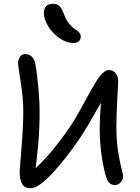

<svg xmlns="http://www.w3.org/2000/svg" viewBox="-20 -1006 747 1023"><path d="M370.1 -776.9Q335 -776.9 297.9 -802.2Q260.7 -827.6 237.3 -865.2Q213.9 -902.8 213.9 -936Q213.9 -985.8 262.2 -985.8Q283.7 -985.8 296.1 -974.4Q308.6 -962.9 321.8 -928.2Q331.5 -900.4 347.7 -880.6Q363.8 -860.8 377 -852.8Q390.1 -844.7 400.1 -834.7Q410.2 -824.7 410.2 -813Q410.2 -776.9 370.1 -776.9ZM142.1 -2.9Q111.3 -2.9 98.1 -25.4Q85 -47.9 85 -91.8Q85 -104.5 94.5 -218.3Q104 -332 104 -413.1Q104 -480.5 90.1 -569.6Q76.2 -658.7 76.2 -667Q76.2 -687.5 86.2 -702.6Q96.2 -717.8 113.8 -717.8Q135.3 -717.8 149.9 -703.6Q164.6 -689.5 168.9 -661.1Q177.2 -620.6 184.8 -533.9Q192.4 -447.3 190.9 -376Q189.9 -322.3 186.5 -274.7Q183.1 -227.1 177 -172.6Q170.9 -118.2 169.9 -109.9Q260.3 -193.4 357.9 -337.9Q380.4 -372.1 406.5 -418.9Q432.6 -465.8 451.2 -500.2Q469.7 -534.7 489.3 -566.7Q508.8 -598.6 526.1 -615.7Q543.5 -632.8 559.1 -632.8Q582 -632.8 595.9 -616Q609.9 -599.1 609.9 -571.8Q609.9 -570.3 605 -479Q600.1 -387.7 600.1 -326.2Q600.1 -258.8 609.1 -200.7Q618.2 -142.6 627.2 -108.9Q636.2 -75.2 636.2 -66.9Q636.2 -48.8 622.8 -34.4Q609.4 -20 592.8 -20Q562 -20 549.8 -51.8Q532.7 -98.6 522 -172.4Q511.2 -246.1 511.2 -321.8Q511.2 -380.4 518.1 -459Q446.8 -332 405.8 -270Q328.1 -156.2 256.1 -79.6Q184.1 -2.9 142.1 -2.9Z"/></svg>

Font: Shantell Sans Irregular
Style: Regular
Weight: 400
Designer: Stephen Nixon, Anya Danilova, Shantell Martin
Foundry: Arrow Type
Version: Version 1.006;[9816181b4]